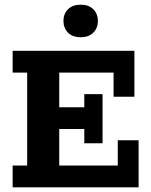

<svg xmlns="http://www.w3.org/2000/svg" viewBox="-20 -800 643 820"><path d="M34 0V-93H96V-490H34V-583H554V-387H465V-490H233V-342H340V-398H418V-188H340V-249H233V-93H483V-201H572V0ZM325 -641Q290 -641 270.5 -660.5Q251 -680 251 -711Q251 -741 270.5 -760.5Q290 -780 325 -780Q359 -780 378.5 -760.5Q398 -741 398 -711Q398 -680 378.5 -660.5Q359 -641 325 -641Z"/></svg>

Font: Rokkitt
Style: Bold
Weight: 700
Designer: Vernon Adams
Foundry: Vernon Adams
Version: Version 3.103